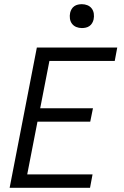

<svg xmlns="http://www.w3.org/2000/svg" viewBox="-20 -897 590 917"><path d="M26 0 156 -670H540L528 -606H216L172 -380H424L411 -316H159L110 -64H422L410 0ZM371 -763Q357 -763 344.5 -768Q332 -773 324 -783.5Q316 -794 314 -808Q312 -822 315 -836Q317 -845 322 -853.5Q327 -862 335 -867.5Q343 -873 352.5 -875Q362 -877 371 -877Q385 -877 397.5 -872Q410 -867 418 -856.5Q426 -846 428 -832Q430 -818 427 -804Q425 -795 420 -786.5Q415 -778 407 -772.5Q399 -767 389.5 -765Q380 -763 371 -763Z"/></svg>

Font: Lode
Style: Italic
Weight: 400
Italic angle: -11°
Monospace: yes
Designer: Belleve Invis
Foundry: Belleve Invis
Version: Version 29.2.0; ttfautohint (v1.8.3)